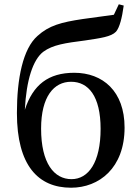

<svg xmlns="http://www.w3.org/2000/svg" viewBox="-20 -862 649 897"><path d="M314 -25C233 -25 172 -99 172 -261C172 -411 232 -480 312 -480C393 -480 450 -413 450 -260C450 -103 393 -25 314 -25ZM535 -842 512 -793C466 -786 412 -780 366 -773C266 -758 209 -743 155 -694C87 -634 59 -495 59 -334C59 -88 159 15 312 15C443 15 562 -77 562 -266C562 -436 460 -522 327 -522C206 -522 134 -466 96 -349C103 -488 134 -583 182 -620C227 -653 285 -661 378 -673C450 -684 499 -690 522 -714C539 -734 550 -778 558 -836Z"/></svg>

Font: Source Han Serif CN SemiBold
Style: Regular
Weight: 600
Designer: Ryoko NISHIZUKA 西塚涼子 (kana & ideographs); Frank Grießhammer (Latin, Greek & Cyrillic); Wenlong ZHANG 张文龙 (bopomofo); San
Foundry: Adobe Systems Incorporated
Version: Version 1.000;PS 1;hotconv 16.6.53;makeotf.lib2.5.65590